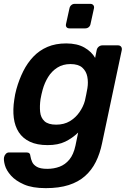

<svg xmlns="http://www.w3.org/2000/svg" viewBox="-42 -755 676 995"><path d="M195 220Q126 220 82.5 201Q39 182 15 155Q-9 128 -16.5 101.5Q-24 75 -21 60Q-19 50 -12 42.5Q-5 35 5 35H95Q105 35 110 39.5Q115 44 116 56Q118 69 124.5 84Q131 99 149 109.5Q167 120 203 120Q237 120 266.5 109Q296 98 317.5 72Q339 46 349 0L363 -68Q333 -39 296 -21Q259 -3 205 -3Q150 -3 113 -20.5Q76 -38 55.5 -69.5Q35 -101 29.5 -144Q24 -187 32 -239Q34 -254 36.5 -266Q39 -278 43 -293Q57 -343 78.5 -386Q100 -429 131 -461.5Q162 -494 204 -512Q246 -530 301 -530Q358 -530 395.5 -508.5Q433 -487 451 -455L459 -495Q461 -506 469.5 -513Q478 -520 489 -520H569Q580 -520 585.5 -513Q591 -506 589 -495L487 -13Q476 41 454.5 84Q433 127 398.5 157.5Q364 188 314 204Q264 220 195 220ZM249 -109Q290 -109 320 -127Q350 -145 370 -174Q390 -203 398 -233Q401 -246 405 -266Q409 -286 411 -298Q416 -329 410.5 -357.5Q405 -386 384.5 -404.5Q364 -423 323 -423Q284 -423 255 -404.5Q226 -386 207.5 -356Q189 -326 179 -290Q176 -278 173 -266Q170 -254 168 -241Q163 -206 166 -175.5Q169 -145 188.5 -127Q208 -109 249 -109ZM318 -608Q308 -608 303 -614Q298 -620 300 -630L318 -712Q320 -722 327.5 -728.5Q335 -735 345 -735H426Q436 -735 441.5 -728.5Q447 -722 445 -712L427 -630Q425 -620 417.5 -614Q410 -608 400 -608Z"/></svg>

Font: Rubik Medium
Style: Italic
Weight: 500
Italic angle: -12°
Designer: Hubert and Fischer
Foundry: Hubert and Fischer
Version: Version 2.300;gftools[0.9.30]